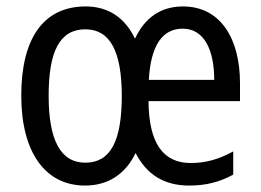

<svg xmlns="http://www.w3.org/2000/svg" viewBox="-20 -566 810 596"><path d="M548 -546C480 -546 430 -512 399 -446C367 -513 314 -546 246 -546C115 -546 46 -447 46 -269C46 -94 120 10 244 10C315 10 369 -25 401 -91C435 -24 490 10 567 10C620 10 662 -1 704 -24V-96C660 -72 620 -60 572 -60C486 -60 442 -122 441 -252H725V-308C725 -444 666 -546 548 -546ZM547 -477C615 -477 645 -409 645 -318H442C448 -425 484 -477 547 -477ZM245 -475C322 -475 358 -406 358 -268C358 -128 323 -61 245 -61C168 -61 131 -131 131 -269C131 -406 165 -475 245 -475Z"/></svg>

Font: Noto Sans Bengali Condensed
Style: Regular
Weight: 400
Width: 3
Designer: Jelle Bosma - Monotype Design Team
Foundry: Monotype Imaging Inc.
Version: Version 2.003